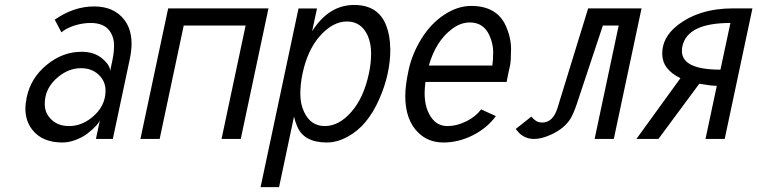

<svg xmlns="http://www.w3.org/2000/svg" viewBox="-20 -558 3041 771"><path d="M382.8 -251Q354 -284.2 305.4 -284.2Q256.8 -284.2 214.8 -250Q159.7 -205.6 159.7 -141.1Q159.7 -107.9 179.7 -85Q207.5 -51.8 257.1 -51.8Q306.6 -51.8 348.6 -85.9Q403.8 -130.4 403.8 -193.8Q403.8 -227.1 382.8 -251ZM307.6 -350.1Q357.9 -350.1 389.9 -323.5Q421.9 -296.9 422.4 -272.9L432.1 -319.8Q438 -347.7 438 -376.5Q438 -405.3 424.3 -427.7Q401.9 -465.8 344.2 -465.8Q312 -465.8 279.5 -455.6Q247.1 -445.3 226.6 -428.2L199.7 -479Q276.4 -532.2 357.9 -532.2Q439.5 -532.2 481 -476.1Q508.3 -438.5 508.3 -382.8Q508.3 -354.5 501 -319.8L433.1 0H365.2L381.3 -76.2Q374 -55.2 332 -22.5Q313.5 -7.8 285.4 3.2Q257.3 14.2 230.5 14.2Q150.4 14.2 110.4 -36.1Q82 -71.8 82 -121.6Q82 -142.1 87.4 -168Q104 -245.6 168 -297.9Q231.9 -350.1 307.6 -350.1Z M655.3 -524.4H1058.1L946.8 0H869.6L966.3 -455.6H717.8L621.1 0H543.9Z M1546.9 -366.2 1547.4 -360.4Q1547.4 -260.7 1503.4 -161.1Q1456.1 -52.2 1376.5 -9.3Q1333.5 14.2 1292.5 14.2Q1200.2 14.2 1173.3 -50.8Q1165.5 -68.4 1160.6 -89.8L1100.6 193.4H1026.4L1178.7 -523.9H1252.9L1233.4 -432.6Q1300.3 -538.1 1401.9 -538.1Q1500.5 -538.1 1531.7 -453.1Q1546.4 -414.1 1546.9 -366.2ZM1461.4 -263.2Q1470.2 -303.2 1470.2 -344Q1470.2 -384.8 1456.1 -416Q1430.2 -471.7 1373.5 -471.7Q1316.9 -471.7 1265.9 -414.8Q1214.8 -357.9 1194.8 -262.2Q1186 -220.7 1186 -180.4Q1186 -140.1 1201.2 -108.4Q1227.5 -51.8 1284.4 -51.8Q1341.3 -51.8 1391.1 -108.9Q1440.9 -166 1461.4 -263.2Z M1702.1 -294.9H1957Q1960.4 -315.9 1960.4 -349.4Q1960.4 -382.8 1944.8 -417Q1921.4 -467.8 1866.7 -467.8Q1829.6 -467.8 1795.4 -441.9Q1730 -393.1 1702.1 -294.9ZM1688.5 -229Q1685.1 -202.6 1685.1 -184.6Q1685.1 -116.7 1718.3 -78.1Q1740.7 -51.8 1777.3 -51.8Q1814 -51.8 1852.1 -70.6Q1890.1 -89.4 1912.1 -118.7L1971.2 -91.8Q1936 -43.5 1878.4 -14.6Q1820.8 14.2 1760.7 14.2Q1700.7 14.2 1660.6 -24.4Q1607.4 -75.7 1607.4 -172.4Q1607.4 -214.8 1621.1 -278.1Q1634.8 -341.3 1672.1 -402.1Q1709.5 -462.9 1763.4 -498.5Q1817.4 -534.2 1872.1 -534.2Q1975.6 -534.2 2011.7 -453.1Q2032.2 -406.7 2032.2 -360.8Q2032.2 -314.9 2028.1 -294.7Q2023.9 -274.4 2022.9 -271.5Q2018.6 -252.9 2016.8 -241.7Q2015.1 -230.5 2014.6 -229Z M2341.8 -524.4H2556.2L2444.8 0H2367.7L2464.4 -455.6H2400.9L2296.4 -141.1Q2282.2 -99.1 2270 -80.1Q2245.6 -42 2195.3 -18.6Q2115.2 19.5 2068.4 -20.5Q2063.5 -24.9 2050.8 -40L2113.8 -89.8L2119.6 -83L2126.5 -77.1L2134.3 -71.3L2144 -67.4L2156.7 -65.9Q2201.2 -65.9 2219.2 -126Z M2873 -278.3 2913.1 -465.8Q2740.2 -465.8 2720.2 -372.1Q2718.3 -363.8 2718.3 -353.5Q2718.3 -278.3 2873 -278.3ZM2712.4 -244.1Q2639.2 -279.3 2639.2 -342.8Q2639.2 -406.7 2697.8 -454.1Q2785.6 -524.4 2924.3 -524.4H3001.5L2890.1 0H2813L2858.4 -213.4Q2835.4 -213.4 2788.1 -221.7L2624 0H2535.6Z"/></svg>

Font: Tuffy
Style: Italic
Weight: 400
Italic angle: -12°
Designer: Thatcher Ulrich, Karoly Barta and Michael Everson
Version: Version 001.271